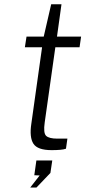

<svg xmlns="http://www.w3.org/2000/svg" viewBox="-20 -684 416 876"><path d="M215.5 1Q151.5 1 132.5 -28.2Q113.5 -57.5 123 -120L172 -468.5H93.5L101 -517H179.5L213.5 -664.5H260.5L240 -517H350L343 -468.5H232.5L184 -125.5Q177 -77 190.5 -64.2Q204 -51.5 241.5 -51.5H287.5L281 -5.5Q271.5 -2 254.5 -0.5Q237.5 1 215.5 1ZM118 171.5 161 116.5 136.5 115.5 146 48H218.5L210 105L146.5 171.5Z"/></svg>

Font: Public Sans ExtraLight
Style: Italic
Weight: 200
Italic angle: -8°
Designer: The Public Sans project authors (U.S. Web Design System). Libre Franklin designed by Pablo Impallari and Rodrigo Fuenzal
Version: Version 1.007; ttfautohint (v1.8.1) -l 8 -r 50 -G 200 -x 14 